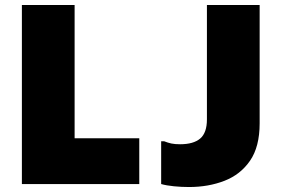

<svg xmlns="http://www.w3.org/2000/svg" viewBox="-20 -740 1128 772"><path d="M68 0V-720H280V-184H540V0ZM628 -172H640Q655 -166 669 -163Q683 -160 704 -160Q758 -160 785 -183Q812 -206 812 -260V-720H1024V-244Q1024 -150 985.5 -94Q947 -38 882.5 -13Q818 12 740 12Q710 12 679.5 9Q649 6 628 0Z"/></svg>

Font: Kufam Black
Style: Regular
Weight: 900
Designer: Wael Morcos, Artur Schmal
Foundry: Original Type
Version: Version 1.301; ttfautohint (v1.8.3)